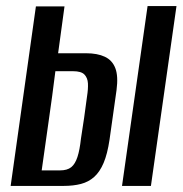

<svg xmlns="http://www.w3.org/2000/svg" viewBox="-20 -611 602 631"><path d="M15 0 98 -590H192L171 -436H263Q300 -436 324.5 -424.5Q349 -413 359 -387Q369 -361 363 -315L340 -152Q333 -105 320.5 -75.5Q308 -46 289.5 -29.5Q271 -13 246 -6.5Q221 0 189 0ZM117 -51H177Q201 -51 214 -61.5Q227 -72 234.5 -95Q242 -118 246 -155Q251 -186 256.5 -224Q262 -262 266 -294Q270 -319 269 -337Q268 -355 257.5 -366Q247 -377 220 -377H162Q152 -296 140 -213.5Q128 -131 117 -51ZM381 0 465 -591H560L476 0Z"/></svg>

Font: Alumni Sans SemiBold
Style: Italic
Weight: 600
Italic angle: -8°
Version: Version 1.016